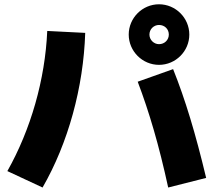

<svg xmlns="http://www.w3.org/2000/svg" viewBox="-20 -836 978 879"><path d="M750 22.5 923.8 -21.5C875 -225.6 828.1 -380.9 772.5 -519.5L610.4 -461.9C663.1 -323.2 708 -170.9 750 22.5ZM13.7 -52.7 174.8 22.5C292 -180.7 362.3 -436.5 370.1 -685.5L196.3 -694.3C186.5 -471.7 121.1 -243.2 13.7 -52.7ZM708 -539.1C784.2 -539.1 846.7 -601.6 846.7 -677.7C846.7 -753.9 784.2 -816.4 708 -816.4C631.8 -816.4 569.3 -753.9 569.3 -677.7C569.3 -601.6 631.8 -539.1 708 -539.1ZM708 -633.8C684.6 -633.8 664.1 -653.3 664.1 -677.7C664.1 -703.1 684.6 -721.7 708 -721.7C733.4 -721.7 752.9 -703.1 752.9 -677.7C752.9 -653.3 733.4 -633.8 708 -633.8Z"/></svg>

Font: Pretendard Black
Style: Regular
Weight: 900
Designer: Base glyphs from Inter by Rasmus Andersson; Hangeul glyphs from Noto Sans CJK(Source Han Sans) by Jang Soo-young and Kan
Foundry: Kil Hyung-jin
Version: Version 1.309;Glyphs 3.2 (3225)